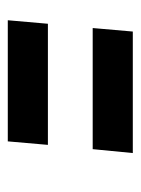

<svg xmlns="http://www.w3.org/2000/svg" viewBox="46 -511 361 493"><g transform="rotate(-90 226.5 -264.5)"><path d="M401 -207 392 -104H80L90 -207ZM421 -425 412 -322H101L110 -425Z"/></g></svg>

Font: Karla Tamil Inclined
Style: Bold
Weight: 700
Designer: Jonathan Pinhorn
Foundry: Jonathan Pinhorn
Version: Version 1.001